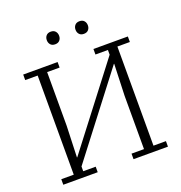

<svg xmlns="http://www.w3.org/2000/svg" viewBox="-153 -1013 1076 1143"><g transform="rotate(-20 384.5 -441.0)"><path d="M53 -35H132V-663H53V-698H271V-663H192V-325L185 -125H187L577 -633V-663H498V-698H716V-663H637V-35H716V0H498V-35H577V-373L584 -573H582L192 -65V-35H271V0H53ZM294 -802Q275 -802 265 -813.5Q255 -825 255 -841V-843Q255 -859 265 -870.5Q275 -882 294 -882Q313 -882 323 -870.5Q333 -859 333 -843V-841Q333 -825 323 -813.5Q313 -802 294 -802ZM476 -802Q457 -802 447 -813.5Q437 -825 437 -841V-843Q437 -859 447 -870.5Q457 -882 476 -882Q495 -882 505 -870.5Q515 -859 515 -843V-841Q515 -825 505 -813.5Q495 -802 476 -802Z"/></g></svg>

Font: IBM Plex Serif Light
Style: Regular
Weight: 300
Designer: Mike Abbink, Paul van der Laan, Pieter van Rosmalen
Foundry: Bold Monday
Version: Version 3.001